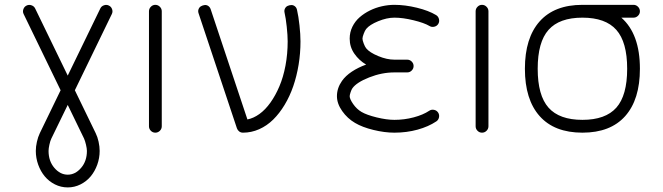

<svg xmlns="http://www.w3.org/2000/svg" viewBox="-20 -559 2793 809"><path d="M346.2 76.9Q346.2 66.9 342.3 50.5Q338.4 34.2 334.2 24.9L265.4 -116.9L196 25.6Q191.9 33.9 188.2 50.4Q184.6 66.9 184.6 76.9Q184.6 119.9 209.1 148.4Q233.6 177 265.4 177Q297.1 177 321.7 148.4Q346.2 119.9 346.2 76.9ZM92 -535.6Q101.8 -540.5 112.7 -536.7Q123.5 -533 128.2 -523.2L265.4 -240.5L402.6 -523.2Q407.2 -533 418.1 -536.7Q429 -540.5 438.7 -535.6Q448.5 -531 452.3 -520.3Q456.1 -509.5 451.2 -499.8L295.4 -178.7L383.1 2Q390.9 17.6 395.4 38.1Q399.9 58.6 399.9 76.9Q399.9 106.9 389.8 135Q379.6 163.1 362.1 184.2Q344.5 205.3 319.2 218Q293.9 230.7 265.4 230.7Q236.8 230.7 211.5 218Q186.3 205.3 168.7 184.2Q151.1 163.1 141 135Q130.9 106.9 130.9 76.9Q130.9 58.8 135.5 38.5Q140.1 18.1 147.7 2.2L235.4 -178.7L79.6 -499.8Q74.7 -509.5 78.5 -520.3Q82.3 -531 92 -535.6Z M661.6 -511.5V-26.9Q661.6 -15.9 653.6 -7.9Q645.5 0 634.5 0Q623.5 0 615.6 -7.9Q607.7 -15.9 607.7 -26.9V-511.5Q607.7 -522.5 615.6 -530.5Q623.5 -538.6 634.5 -538.6Q645.5 -538.6 653.6 -530.5Q661.6 -522.5 661.6 -511.5Z M1179 -505.6Q1176.8 -515.1 1180.7 -522.9Q1184.6 -530.8 1191.9 -534.1Q1199.2 -537.4 1207.3 -537.7Q1215.3 -538.1 1222.3 -532.7Q1229.2 -527.3 1231.4 -517.6Q1237.8 -490.2 1241.9 -452.1Q1246.1 -414.1 1246.1 -384.5Q1246.1 -334.7 1238.2 -286.4Q1230.2 -238 1215.6 -195.6Q1200.9 -153.1 1179.2 -117.1Q1157.5 -81.1 1131.1 -55.1Q1104.7 -29.1 1071.9 -14.5Q1039.1 0 1003.7 0Q994.6 0 987.8 -5.2Q981 -10.5 978.3 -18.3L816.7 -502.9Q813.5 -512.2 816.7 -520.4Q819.8 -528.6 826.8 -532.6Q833.7 -536.6 841.8 -537.7Q849.9 -538.8 857.2 -534.1Q864.5 -529.3 867.7 -520L1022.5 -55.7Q1048.3 -60.8 1073.2 -78.7Q1098.1 -96.7 1119.5 -126.7Q1140.9 -156.7 1157.2 -195.2Q1173.6 -233.6 1182.9 -282.7Q1192.1 -331.8 1192.1 -384.5Q1192.1 -409.7 1188.2 -446.2Q1184.3 -482.7 1179 -505.6Z M1453.4 -396.2Q1453.4 -422.9 1464.8 -446.3Q1476.3 -469.7 1495.4 -486.3Q1514.4 -502.9 1538.8 -514.9Q1563.2 -526.9 1589.6 -532.7Q1616 -538.6 1641.8 -538.6Q1686.8 -538.6 1736.5 -526.5Q1786.1 -514.4 1817.6 -495.4Q1826.9 -489.7 1829.6 -478.6Q1832.3 -467.5 1826.7 -458.3Q1821 -449 1809.9 -446.4Q1798.8 -443.8 1789.6 -449.5Q1767.6 -462.6 1722.5 -473.6Q1677.5 -484.6 1641.8 -484.6Q1609.9 -484.6 1573.5 -469.6Q1537.1 -454.6 1522.9 -437Q1517.6 -430.4 1512.5 -416.7Q1507.3 -403.1 1507.3 -396.2Q1507.3 -389.4 1512.5 -375.7Q1517.6 -362.1 1522.9 -355.5Q1537.1 -337.9 1573.5 -322.8Q1609.9 -307.6 1641.8 -307.6H1695.8Q1706.8 -307.6 1714.7 -299.7Q1722.7 -291.7 1722.7 -280.8Q1722.7 -269.8 1714.7 -261.8Q1706.8 -253.9 1695.8 -253.9H1641.8Q1588.9 -253.9 1535.5 -232.8Q1482.2 -211.7 1464.8 -187Q1460.9 -181.6 1457.2 -170.2Q1453.4 -158.7 1453.4 -153.8Q1453.4 -141.8 1468.1 -120.6Q1482.9 -99.4 1503.2 -87.4Q1524.9 -74.7 1567.1 -64.3Q1609.4 -54 1641.8 -54Q1683.6 -54 1723.1 -64.5Q1762.7 -75 1788.6 -92.3Q1797.6 -98.4 1808.7 -96.2Q1819.8 -94 1825.9 -85Q1832 -75.9 1829.8 -64.8Q1827.6 -53.7 1818.6 -47.6Q1785.4 -25.4 1739.4 -12.7Q1693.4 0 1641.8 0Q1600.3 0 1553.5 -11.5Q1506.6 -22.9 1476.1 -41Q1443.8 -59.8 1421.8 -91.1Q1399.7 -122.3 1399.7 -153.8Q1399.7 -187.7 1420.9 -218Q1436 -239.5 1462.5 -257.1Q1489 -274.7 1522.7 -286.9Q1492.9 -304.4 1473.1 -332.8Q1453.4 -361.1 1453.4 -396.2Z M2038.1 -511.5V-26.9Q2038.1 -15.9 2030 -7.9Q2022 0 2011 0Q2000 0 1992.1 -7.9Q1984.1 -15.9 1984.1 -26.9V-511.5Q1984.1 -522.5 1992.1 -530.5Q2000 -538.6 2011 -538.6Q2022 -538.6 2030 -530.5Q2038.1 -522.5 2038.1 -511.5Z M2598.1 -484.6Q2676.3 -415.8 2676.3 -269.3Q2676.3 -139.6 2614.3 -69.8Q2552.2 0 2434.1 0Q2315.9 0 2253.8 -69.8Q2191.7 -139.6 2191.7 -269.3Q2191.7 -398.9 2253.8 -468.8Q2315.9 -538.6 2434.1 -538.6H2649.4Q2660.4 -538.6 2668.3 -530.5Q2676.3 -522.5 2676.3 -511.5Q2676.3 -500.5 2668.3 -492.6Q2660.4 -484.6 2649.4 -484.6ZM2291.3 -433.2Q2245.6 -381.8 2245.6 -269.3Q2245.6 -156.7 2291.3 -105.3Q2336.9 -54 2434.1 -54Q2531.2 -54 2576.9 -105.3Q2622.6 -156.7 2622.6 -269.3Q2622.6 -381.8 2576.9 -433.2Q2531.2 -484.6 2434.1 -484.6Q2336.9 -484.6 2291.3 -433.2Z"/></svg>

Font: Tecnico
Style: Fino
Weight: 400
Version: Version 1.3